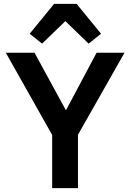

<svg xmlns="http://www.w3.org/2000/svg" viewBox="-20 -970 672 990"><path d="M249 0V-274L10 -698H158L319 -403H321L478 -698H622L382 -275V0ZM375 -950 501 -796 437 -745 317 -861 197 -745 133 -796 259 -950Z"/></svg>

Font: IBM Plex Sans SmBld
Style: Regular
Weight: 600
Designer: Mike Abbink, Paul van der Laan, Pieter van Rosmalen
Foundry: Bold Monday
Version: Version 3.005